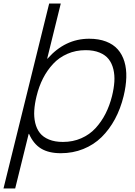

<svg xmlns="http://www.w3.org/2000/svg" viewBox="-52 -860 768 1090"><path d="M584 -314.9Q594.7 -358.4 597.2 -396Q599.6 -433.6 591.6 -467Q583.5 -500.5 564.9 -524.2Q546.4 -547.9 513.2 -561.5Q480 -575.2 434.1 -575.2Q377.9 -575.2 330.6 -554.4Q283.2 -533.7 249.3 -497.1Q215.3 -460.4 192.1 -414.8Q168.9 -369.1 155.8 -314.9Q145 -271.5 142.6 -233.6Q140.1 -195.8 147.9 -162.4Q155.8 -128.9 174.3 -105.2Q192.9 -81.5 226.1 -67.9Q259.3 -54.2 305.2 -54.2Q361.8 -54.2 409.2 -75Q456.5 -95.7 490.2 -132.3Q523.9 -168.9 547.1 -214.6Q570.3 -260.3 584 -314.9ZM649.9 -314.9Q632.3 -242.7 600.6 -183.8Q568.8 -125 524.7 -81.5Q480.5 -38.1 421.1 -14.2Q361.8 9.8 293 9.8Q225.1 9.8 181.6 -16.4Q138.2 -42.5 112.8 -100.1H110.8L34.2 210H-32.2L227.1 -839.8H293L215.8 -526.9H217.8Q317.4 -640.1 454.1 -640.1Q508.8 -640.1 550 -624.3Q591.3 -608.4 616.7 -579.6Q642.1 -550.8 654.3 -510.3Q666.5 -469.7 665 -420.7Q663.6 -371.6 649.9 -314.9Z"/></svg>

Font: Sinkin Sans 300 Light Italic
Style: Regular
Weight: 300
Italic angle: -112°
Designer: Keith Bates
Foundry: K-Type
Version: Sinkin Sans (version 1.0)  by Keith Bates   •   © 2014   www